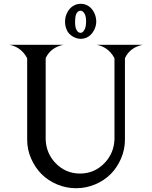

<svg xmlns="http://www.w3.org/2000/svg" viewBox="-20 -972 795 1004"><path d="M372.6 -855.5Q372.6 -829.6 380.4 -814.9Q388.2 -800.3 402.3 -800.3Q411.6 -800.3 420.4 -814Q430.2 -829.6 430.2 -860.4Q430.2 -889.2 420.4 -903.3Q411.6 -916 400.9 -916Q389.6 -916 381.1 -903.6Q372.6 -891.1 372.6 -855.5ZM320.3 -861.8Q320.3 -883.8 331.5 -906.2Q341.8 -927.2 360.4 -939.5Q378.9 -952.1 401.9 -952.1Q425.3 -952.1 443.4 -939.9Q460.9 -928.2 472.2 -906.2Q482.9 -885.3 483.4 -858.4Q482.9 -835.9 472.2 -814.9Q460.9 -793 443.4 -781.2Q425.3 -769 401.9 -769Q380.9 -769 360.4 -781.2Q337.9 -794.9 329.6 -814.5Q320.3 -836.4 320.3 -853.5Q320.3 -854 320.3 -855Q320.3 -855 320.3 -861.8ZM29.3 -737.8H311.5Q246.1 -724.1 219.7 -669.9L218.8 -665.5V-243.2Q221.2 -170.4 270.5 -119.1Q323.2 -64.5 398.4 -64.5Q473.6 -64.5 526.4 -119.1Q575.7 -170.4 578.6 -243.2V-665.5L577.6 -669.4Q546.4 -726.1 485.8 -737.8H726.1Q660.6 -724.1 634.3 -669.9L633.3 -665.5V-243.2V-241.7Q633.3 -189.9 613 -143.1Q592.8 -96.2 559.1 -62Q524.9 -27.8 477.5 -7.8Q430.2 12.2 377.9 12.2Q325.7 12.2 278.3 -7.8Q231 -27.8 196.8 -62Q163.1 -96.2 142.6 -143.1Q122.1 -189.9 122.1 -241.7V-243.2V-665.5L121.1 -669.4Q89.8 -726.1 29.3 -737.8Z"/></svg>

Font: Modern Antiqua
Style: Regular
Weight: 500
Version: Version 1.0